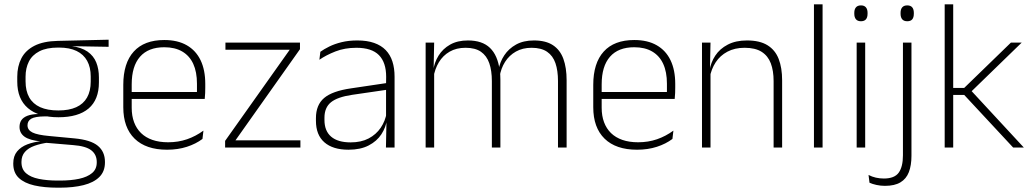

<svg xmlns="http://www.w3.org/2000/svg" viewBox="-20 -684 4790 890"><path d="M251 -140.5Q159 -140.5 109.5 -182.8Q60 -225 60 -306V-328Q60 -376.5 79 -413.5Q98 -450.5 139.5 -471.8Q181 -493 247.5 -494.5L483.5 -500V-467L310 -470V-470.5Q357.5 -464.5 385.8 -444.8Q414 -425 426.2 -394.5Q438.5 -364 438.5 -325V-302Q438.5 -222 390.8 -181.2Q343 -140.5 251 -140.5ZM248 153H257.5Q308.5 153 346.8 144.8Q385 136.5 406.8 118.2Q428.5 100 428.5 69V67Q428.5 32.5 403.2 12.8Q378 -7 318.5 -11.5L187.5 -22.5L206 -23.5Q168.5 -18.5 140 -8.2Q111.5 2 95.5 20.2Q79.5 38.5 79.5 66.5V68Q79.5 100.5 100.8 119Q122 137.5 160 145.2Q198 153 248 153ZM257 186H246.5Q185 186 139 175.5Q93 165 67.2 140.8Q41.5 116.5 41.5 75V73Q41.5 39.5 59.2 18Q77 -3.5 106.5 -14.8Q136 -26 171 -29.5L170 -28.5Q117.5 -33.5 94 -50.2Q70.5 -67 70.5 -95.5V-96Q70.5 -114 79.2 -127Q88 -140 107.5 -147.5Q127 -155 158 -155.5V-163L226 -144L187.5 -144.5Q142.5 -144 125 -133.8Q107.5 -123.5 107.5 -103.5V-103Q107.5 -81.5 130.2 -70Q153 -58.5 209 -53.5L325.5 -42.5Q400.5 -35.5 433.5 -8.2Q466.5 19 466.5 66.5V69Q466.5 111 440.2 136.8Q414 162.5 367 174.2Q320 186 257 186ZM250.5 -172Q300 -172 333.2 -187Q366.5 -202 383.5 -232Q400.5 -262 400.5 -305.5V-329.5Q400.5 -372 384 -402Q367.5 -432 334.8 -447.8Q302 -463.5 253.5 -463.5H249.5Q196 -463.5 162.5 -446.2Q129 -429 113.8 -398.5Q98.5 -368 98.5 -328.5V-307Q98.5 -262.5 115.5 -232.5Q132.5 -202.5 166.2 -187.2Q200 -172 250.5 -172Z M754.5 10Q656.5 10 604 -41.2Q551.5 -92.5 551.5 -187V-290.5Q551.5 -391.5 600 -445Q648.5 -498.5 741.5 -498.5Q803.5 -498.5 845.8 -474.2Q888 -450 909.8 -404.8Q931.5 -359.5 931.5 -295.5V-278Q931.5 -265.5 931 -252.8Q930.5 -240 929 -225.5H892.5Q893 -245.5 893 -263.2Q893 -281 893 -296Q893 -350.5 875.8 -388Q858.5 -425.5 824.8 -445.2Q791 -465 741.5 -465Q667.5 -465 629 -421Q590.5 -377 590.5 -293V-245V-239V-184.5Q590.5 -147 601.5 -117.5Q612.5 -88 633.8 -67.2Q655 -46.5 686.5 -35.5Q718 -24.5 759.5 -24.5Q806.5 -24.5 847 -38.5Q887.5 -52.5 923 -78.5L918.5 -40Q888 -17 846.2 -3.5Q804.5 10 754.5 10ZM919 -225.5H571.5V-257.5H919Z M1071.5 -33.5H1372.5V0H1023.5V-31L1323 -453.5H1025V-486.5H1370.5V-456Z M1809 0H1769L1771.5 -125L1769.5 -131.5V-290L1770 -328Q1770 -394.5 1736.5 -428.5Q1703 -462.5 1632 -462.5Q1578 -462.5 1534.8 -445.5Q1491.5 -428.5 1460.5 -407L1465 -444Q1481.5 -456 1506.2 -468.2Q1531 -480.5 1563.5 -488.5Q1596 -496.5 1636.5 -496.5Q1681.5 -496.5 1714.2 -485Q1747 -473.5 1768 -451.8Q1789 -430 1799 -399Q1809 -368 1809 -328.5ZM1595.5 10Q1523 10 1483.8 -24.2Q1444.5 -58.5 1444.5 -124V-136.5Q1444.5 -197.5 1482.5 -229.8Q1520.5 -262 1607.5 -274.5L1779 -300L1781 -269L1613 -244.5Q1544.5 -234.5 1514.2 -210Q1484 -185.5 1484 -138.5V-128Q1484 -77 1515 -50.5Q1546 -24 1605.5 -24Q1654 -24 1688.8 -42.2Q1723.5 -60.5 1744.8 -91.8Q1766 -123 1772.5 -162L1783 -131H1774Q1769 -94 1748 -61.8Q1727 -29.5 1689 -9.8Q1651 10 1595.5 10Z M2606.5 0H2566.5V-308.5Q2566.5 -356.5 2554.8 -391Q2543 -425.5 2516 -444Q2489 -462.5 2444 -462.5Q2402.5 -462.5 2371.5 -445Q2340.5 -427.5 2321.2 -397.2Q2302 -367 2296 -328.5L2284.5 -361.5H2291.5Q2297 -396.5 2317.5 -427.5Q2338 -458.5 2372.2 -477.5Q2406.5 -496.5 2455 -496.5Q2510 -496.5 2543.2 -474.5Q2576.5 -452.5 2591.5 -411.2Q2606.5 -370 2606.5 -312ZM1992.5 0H1953V-486.5H1992.5L1990 -362L1992.5 -360.5ZM2299.5 0H2260V-308Q2260 -356.5 2248 -391Q2236 -425.5 2209.5 -444Q2183 -462.5 2138 -462.5Q2095.5 -462.5 2064.2 -444.5Q2033 -426.5 2014.2 -395.2Q1995.5 -364 1989 -324L1977 -356H1988Q1993 -394 2012.8 -426Q2032.5 -458 2066.5 -477.2Q2100.5 -496.5 2149 -496.5Q2215.5 -496.5 2251.2 -462Q2287 -427.5 2296 -359.5Q2298 -348.5 2298.8 -337.5Q2299.5 -326.5 2299.5 -315Z M2933 10Q2835 10 2782.5 -41.2Q2730 -92.5 2730 -187V-290.5Q2730 -391.5 2778.5 -445Q2827 -498.5 2920 -498.5Q2982 -498.5 3024.2 -474.2Q3066.5 -450 3088.2 -404.8Q3110 -359.5 3110 -295.5V-278Q3110 -265.5 3109.5 -252.8Q3109 -240 3107.5 -225.5H3071Q3071.5 -245.5 3071.5 -263.2Q3071.5 -281 3071.5 -296Q3071.5 -350.5 3054.2 -388Q3037 -425.5 3003.2 -445.2Q2969.5 -465 2920 -465Q2846 -465 2807.5 -421Q2769 -377 2769 -293V-245V-239V-184.5Q2769 -147 2780 -117.5Q2791 -88 2812.2 -67.2Q2833.5 -46.5 2865 -35.5Q2896.5 -24.5 2938 -24.5Q2985 -24.5 3025.5 -38.5Q3066 -52.5 3101.5 -78.5L3097 -40Q3066.5 -17 3024.8 -3.5Q2983 10 2933 10ZM3097.5 -225.5H2750V-257.5H3097.5Z M3605.5 0H3566V-308Q3566 -356 3553 -390.5Q3540 -425 3510.5 -443.8Q3481 -462.5 3431.5 -462.5Q3386 -462.5 3352 -444.5Q3318 -426.5 3297.5 -395.2Q3277 -364 3270 -324L3259 -356H3269Q3274.5 -394 3295.5 -426Q3316.5 -458 3353.5 -477.2Q3390.5 -496.5 3442.5 -496.5Q3502 -496.5 3537.8 -474.2Q3573.5 -452 3589.5 -410.8Q3605.5 -369.5 3605.5 -311.5ZM3273.5 0H3234V-486.5H3273.5L3271 -362.5L3273.5 -361Z M3793 0H3753V-664H3793Z M3990.5 0H3951V-486.5H3990.5ZM3971 -585.5Q3955.5 -585.5 3947.8 -594.5Q3940 -603.5 3940 -620.5V-624.5Q3940 -641 3947.8 -650Q3955.5 -659 3971 -659Q3986 -659 3993.8 -650Q4001.5 -641 4001.5 -624.5V-620.5Q4001.5 -603 3993.8 -594.2Q3986 -585.5 3971 -585.5Z M4205 -22.5H4165.5V-486.5H4205ZM4185.5 -585.5Q4170 -585.5 4162.2 -594.5Q4154.5 -603.5 4154.5 -620.5V-624.5Q4154.5 -641 4162.2 -650Q4170 -659 4185.5 -659Q4201 -659 4208.5 -650Q4216 -641 4216 -624.5V-620.5Q4216 -603 4208.5 -594.2Q4201 -585.5 4185.5 -585.5ZM4082 177.5Q4061.5 177.5 4042.5 173.2Q4023.5 169 4010.5 163L4006 127Q4022.5 135.5 4040.2 139.5Q4058 143.5 4077 143.5Q4126.5 143.5 4146 116.2Q4165.5 89 4165.5 36V-150.5H4205V38Q4205 82.5 4193 113.8Q4181 145 4154 161.2Q4127 177.5 4082 177.5Z M4726 0H4676.5L4449.5 -244H4391.5V-276.5H4449.5L4666 -486.5H4716L4477 -254.5V-269ZM4398.5 0H4359V-664H4398.5Z"/></svg>

Font: Anek Malayalam Medium ExtraLight
Style: Regular
Weight: 250
Version: Version 1.003